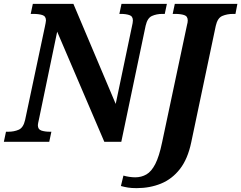

<svg xmlns="http://www.w3.org/2000/svg" viewBox="-42 -734 1249 994"><path d="M-22 0 -11 -52H1Q31 -52 55 -62.5Q79 -73 88 -113L190 -594Q192 -605 194 -614Q196 -623 196 -628Q196 -650 177.5 -656Q159 -662 129 -662H117L128 -714H338L557 -196L641 -597Q643 -605 644.5 -614Q646 -623 646 -628Q646 -650 627.5 -656Q609 -662 585 -662H576L587 -714H822L811 -662H798Q769 -662 745 -651.5Q721 -641 712 -601L586 0H498L254 -570L160 -118Q154 -92 154 -86Q154 -64 172.5 -58Q191 -52 216 -52H224L213 0ZM665 240Q639 240 620.5 237Q602 234 584 229L597 175Q610 179 627 181.5Q644 184 658 184Q690 184 716 169Q742 154 762 115Q782 76 797 4L926 -604Q930 -618 930 -628Q930 -650 911.5 -656Q893 -662 864 -662H852L863 -714H1187L1177 -662H1165Q1134 -662 1109 -651.5Q1084 -641 1075 -600L948 3Q930 89 889.5 141Q849 193 791.5 216.5Q734 240 665 240Z"/></svg>

Font: Noto Serif SemiCondensed
Style: Bold Italic
Weight: 700
Width: 4
Italic angle: -12°
Designer: Monotype Design Team
Foundry: Monotype Imaging Inc.
Version: Version 2.014